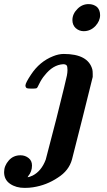

<svg xmlns="http://www.w3.org/2000/svg" viewBox="-32 -714 523 936"><path d="M345 -670Q368 -694 400 -694Q424 -694 441 -680Q456 -665 456 -640Q456 -612 433 -587Q409 -562 376 -562Q354 -562 337 -577Q321 -592 321 -616Q321 -646 345 -670ZM-12 125Q-12 94 11 68Q33 43 68 43Q91 43 108 57Q124 70 124 93Q124 122 106 144Q102 150 103 150Q109 150 127 142Q170 120 191 64Q193 58 243 -136Q292 -332 294 -345Q297 -360 297 -373Q297 -390 293 -395Q288 -401 276 -401Q226 -398 186 -347Q171 -330 158 -303Q150 -286 148 -285Q144 -282 129 -282H123Q105 -282 99 -284Q92 -288 92 -298Q93 -311 119 -350Q161 -414 227 -440Q254 -451 279 -451Q397 -451 418 -376Q420 -368 420 -354V-339L371 -142Q323 50 319 63Q304 118 250 152Q195 189 129 199Q111 202 88 202Q46 202 17 182Q-12 162 -12 125Z"/></svg>

Font: KaTeX_Math
Style: Bold Italic
Weight: 700
Version: Version